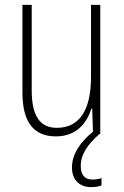

<svg xmlns="http://www.w3.org/2000/svg" viewBox="-20 -549 507 787"><path d="M311 131C311 84 338 44 388 0H391V-529H353V-233C353 -91 301 -25 213 -25C146 -25 110 -71 110 -178V-529H72V-170C72 -51 116 10 209 10C295 10 336 -46 355 -104H358L361 -9C308 34 275 84 275 137C275 189 306 218 354 218C372 218 387 215 396 211V181C389 184 373 187 359 187C327 187 311 168 311 131Z"/></svg>

Font: Noto Sans Tamil Condensed ExtraLight
Style: Regular
Weight: 200
Width: 3
Designer: Jelle Bosma - Monotype Design Team
Foundry: Monotype Imaging Inc.
Version: Version 2.004